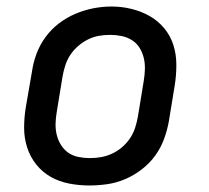

<svg xmlns="http://www.w3.org/2000/svg" viewBox="-20 -561 640 589"><path d="M254 8Q222 8 191.5 2Q161 -4 135.5 -18.5Q110 -33 91.5 -56Q73 -79 63.5 -108Q54 -137 54 -168.5Q54 -200 59 -231L78 -341Q82 -369 92 -396Q102 -423 119.5 -447Q137 -471 160.5 -489Q184 -507 211 -518.5Q238 -530 266 -535.5Q294 -541 322 -541Q354 -541 384 -533.5Q414 -526 439.5 -511.5Q465 -497 484 -474Q503 -451 512 -422.5Q521 -394 521 -362Q521 -330 516 -299L498 -189Q493 -161 483 -134Q473 -107 456 -83.5Q439 -60 415 -41.5Q391 -23 364 -11.5Q337 0 309 4Q281 8 254 8ZM255 -76Q273 -76 290 -79Q307 -82 323.5 -89.5Q340 -97 354.5 -109.5Q369 -122 379 -137Q389 -152 394.5 -169Q400 -186 403 -203L421 -313Q424 -331 424.5 -349Q425 -367 421 -383.5Q417 -400 408 -414.5Q399 -429 384.5 -438Q370 -447 353 -450.5Q336 -454 318 -454Q300 -454 283 -451Q266 -448 250 -440Q234 -432 220 -420Q206 -408 196 -393Q186 -378 180.5 -361Q175 -344 172 -327L154 -217Q151 -200 150.5 -182Q150 -164 154 -147.5Q158 -131 167 -116.5Q176 -102 189.5 -92.5Q203 -83 220.5 -79.5Q238 -76 255 -76Z"/></svg>

Font: Iosevka Curly MdExObl
Style: Regular
Weight: 500
Width: 7
Italic angle: -9°
Monospace: yes
Designer: Belleve Invis
Foundry: Belleve Invis
Version: Version 11.1.0; ttfautohint (v1.8.3)